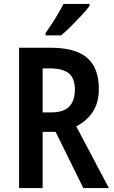

<svg xmlns="http://www.w3.org/2000/svg" viewBox="-20 -957 581 977"><path d="M239 -714Q364 -714 423.5 -662.5Q483 -611 483 -505Q483 -434 451.5 -387Q420 -340 368 -314L534 0H404L263 -286H197V0H77V-714ZM233 -609H197V-385H239Q304 -385 332.5 -415Q361 -445 361 -501Q361 -560 329.5 -584.5Q298 -609 233 -609ZM436 -927Q422 -908 396.5 -880.5Q371 -853 342.5 -824.5Q314 -796 291 -777H212V-789Q238 -826 262 -864.5Q286 -903 303 -937H436Z"/></svg>

Font: Noto Sans Gujarati Condensed SemiBold
Style: Regular
Weight: 600
Width: 3
Designer: Jelle Bosma - Monotype Design Team, Universal Thirst
Foundry: Monotype Imaging Inc.
Version: Version 2.106; ttfautohint (v1.8.4.7-5d5b)